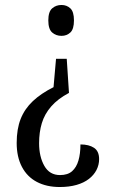

<svg xmlns="http://www.w3.org/2000/svg" viewBox="-20 -560 452 771"><path d="M257 -187Q212 -163 185.5 -132.5Q159 -102 148 -65.5Q137 -29 137 15Q137 69 158 106Q179 143 221 143Q252 143 269.5 127.5Q287 112 295 84.5Q303 57 303 20Q337 20 357.5 33.5Q378 47 378 79Q378 102 367.5 122.5Q357 143 337 158.5Q317 174 287.5 182.5Q258 191 220 191Q167 191 128 170.5Q89 150 68 110Q47 70 47 14Q47 -42 63 -82.5Q79 -123 112 -154Q145 -185 195 -210L205 -324H248ZM227 -540Q248 -540 262.5 -526.5Q277 -513 277 -478Q277 -443 262.5 -429.5Q248 -416 227 -416Q205 -416 189.5 -429.5Q174 -443 174 -478Q174 -513 189.5 -526.5Q205 -540 227 -540Z"/></svg>

Font: Noto Serif ExtraCondensed
Style: Regular
Weight: 400
Width: 2
Designer: Monotype Design Team
Foundry: Monotype Imaging Inc.
Version: Version 2.013